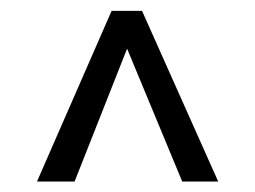

<svg xmlns="http://www.w3.org/2000/svg" viewBox="-20 -631 475 357"><path d="M385.7 -293.5H318.8L216.3 -540.5L118.7 -293.5H48.8L187.5 -610.8H244.1Z"/></svg>

Font: SengPathom
Style: Regular
Weight: 400
Designer: John M. Durdin
Foundry: Lao Script for Windows
Version: Version 1.300